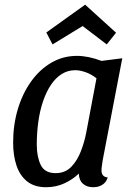

<svg xmlns="http://www.w3.org/2000/svg" viewBox="-20 -764 553 804"><path d="M173 20Q124 20 93.5 -4.5Q63 -29 49 -71Q35 -113 35 -167Q35 -241 54.5 -306.5Q74 -372 110 -422.5Q146 -473 195 -501.5Q244 -530 302 -530Q350 -530 405 -509L492 -520L410 -93Q409 -84 407 -72Q405 -60 405 -51Q405 -37 411.5 -29.5Q418 -22 431 -21Q427 -7 418 2Q409 11 397 15.5Q385 20 370 20Q344 20 327.5 5.5Q311 -9 310 -37Q284 -12 249 4Q214 20 173 20ZM213 -39Q253 -39 278.5 -65.5Q304 -92 319 -131.5Q334 -171 341 -208L384 -436Q363 -453 339 -461.5Q315 -470 295 -470Q264 -470 238.5 -454Q213 -438 193.5 -409Q174 -380 160.5 -340.5Q147 -301 140.5 -254.5Q134 -208 134 -158Q134 -108 150.5 -73.5Q167 -39 213 -39ZM200 -578 174 -628 336 -744H337L466 -627L427 -578L326 -655Z"/></svg>

Font: Sansita Swashed Light Light
Style: Regular
Weight: 300
Version: Version 1.003